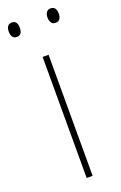

<svg xmlns="http://www.w3.org/2000/svg" viewBox="-151 -746 497 787"><g transform="rotate(-20 97.0 -352.0)"><path d="M-12 -673C-12 -656 -6 -641 12 -641C31 -641 36 -655 36 -673C36 -690 31 -704 12 -704C-6 -704 -12 -689 -12 -673ZM157 -673C157 -656 164 -641 181 -641C200 -641 206 -655 206 -673C206 -690 200 -704 181 -704C164 -704 157 -689 157 -673ZM109 0V-528H83V0Z"/></g></svg>

Font: Noto Sans Georgian SemiCondensed Thin
Style: Regular
Weight: 100
Width: 4
Designer: Monotype Design Team, Akaki Razmadze
Foundry: Google LLC
Version: Version 2.005